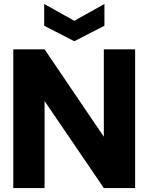

<svg xmlns="http://www.w3.org/2000/svg" viewBox="-20 -949 749 969"><path d="M47 0V-700H205L504 -259V-700H662V0H504L205 -439V0ZM355 -741 203 -819V-929L355 -844L507 -929V-819Z"/></svg>

Font: Rethink Sans ExtraBold
Style: Regular
Weight: 800
Designer: The Rethink Sans project authors (Hans Thiessen). DM Sans designed by Colophon Foundry.
Foundry: Rethink Communications LLC
Version: Version 1.001